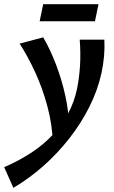

<svg xmlns="http://www.w3.org/2000/svg" viewBox="-74 -611 547 920"><path d="M-10 289 -54 190Q18 159 77 120Q136 81 180 33.5Q224 -14 253 -68.5Q282 -123 295 -185Q306 -239 309.5 -298Q313 -357 308 -421H426Q428 -381 424.5 -341Q421 -301 412 -260Q394 -178 354 -98.5Q314 -19 257.5 53Q201 125 133 185Q65 245 -10 289ZM180 82Q177 -12 153.5 -100Q130 -188 94.5 -265Q59 -342 20 -402L133 -432Q167 -374 194.5 -301.5Q222 -229 239 -152.5Q256 -76 256 -3ZM116 -509 133 -591H398L381 -509Z"/></svg>

Font: Ysabeau
Style: Bold Italic
Weight: 700
Italic angle: -12°
Designer: Christian Thalmann (Catharsis Fonts)
Version: Version 2.002